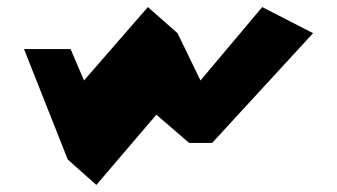

<svg xmlns="http://www.w3.org/2000/svg" viewBox="-20 -524 954 544"><path d="M253 0 423 -199 516 -119H581L867 -430L723 -504L548 -296L483 -430L399 -504L218 -296L180 -385H48L172 -72Z"/></svg>

Font: Drag You Down
Style: Regular
Weight: 400
Designer: Robert Jablonski
Foundry: Cannot Into Space Fonts
Version: Version 0.97